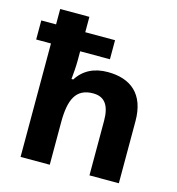

<svg xmlns="http://www.w3.org/2000/svg" viewBox="-112 -856 879 953"><g transform="rotate(15 328.0 -380.0)"><path d="M230 -760H80V-681H4V-583H80V0H230V-218C230 -334 258 -398 347 -398C407 -398 434 -358 434 -280V0H585V-319C585 -458 508 -519 390 -519C322 -519 268 -494 233 -439H224C227 -466 230 -508 230 -537V-583H383V-681H230Z"/></g></svg>

Font: Noto Sans Canadian Aboriginal
Style: Bold
Weight: 700
Designer: Monotype Design Team, Typotheque's Kevin King
Foundry: Monotype Imaging Inc.
Version: Version 2.004